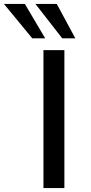

<svg xmlns="http://www.w3.org/2000/svg" viewBox="-106 -961 465 981"><path d="M116 0V-705H223V0ZM212 -765 75 -941H184L279 -765ZM59 -765 -86 -941H21L125 -765Z"/></svg>

Font: Nunito Sans 7pt SemiExpanded Medium
Style: Regular
Weight: 500
Width: 6
Designer: Vernon Adams
Foundry: Vernon Adams
Version: Version 3.101;gftools[0.9.27]